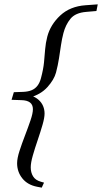

<svg xmlns="http://www.w3.org/2000/svg" viewBox="-20 -725 468 881"><path d="M33 -267 43.5 -302 87 -303.5Q109.5 -304.5 125.5 -311.2Q141.5 -318 152 -331.8Q162.5 -345.5 168 -366.5Q179 -407.5 182 -439.5Q185 -471.5 187.2 -499.5Q189.5 -527.5 197 -557Q211.5 -612 256.5 -654Q301.5 -696 373 -701L428.5 -705L422.5 -674.5L376 -670.5Q326 -666.5 303.5 -639Q281 -611.5 271 -573Q264 -546 259.8 -517.5Q255.5 -489 250.8 -457.8Q246 -426.5 237 -392Q228 -359 197.5 -325.2Q167 -291.5 116.5 -277.5L119.5 -287.5Q142.5 -280 156.8 -267.2Q171 -254.5 177.8 -238.2Q184.5 -222 184.5 -204Q184.5 -184.5 175 -151.8Q165.5 -119 152.8 -81.8Q140 -44.5 130.5 -11.2Q121 22 121 43Q121 66.5 131.8 84.2Q142.5 102 168 109L182 113L171.5 136L150.5 132Q106.5 123.5 82.5 93.5Q58.5 63.5 58.5 24Q58.5 1.5 69.5 -32.5Q80.5 -66.5 94.8 -103.5Q109 -140.5 120 -172.8Q131 -205 131 -224Q131 -244.5 117.5 -254.8Q104 -265 77.5 -265.5Z"/></svg>

Font: Newsreader 16pt
Style: Italic
Weight: 400
Italic angle: -17°
Designer: Hugues Gentile
Foundry: Production Type
Version: Version 1.003